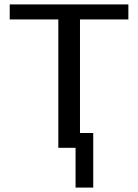

<svg xmlns="http://www.w3.org/2000/svg" viewBox="-20 -669 625 869"><path d="M322 180V0H244V-581H24V-649H561V-581H342V-67H402V180Z"/></svg>

Font: Play
Style: Regular
Weight: 400
Designer: Jonas Hecksher (Cyrillic expansion: Cyreal)
Foundry: Jonas Hecksher, Playtype, e-types AS
Version: Version 2.101; ttfautohint (v1.5.65-e2d9)